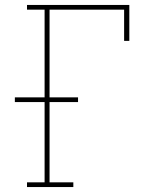

<svg xmlns="http://www.w3.org/2000/svg" viewBox="-20 -755 640 775"><path d="M89 0V-19H160V-343H40V-362H160V-716H89V-735H502V-590H481V-716H180V-362H295V-343H180V-19H276V0Z"/></svg>

Font: Iosevka Curly Slab ThEx
Style: Regular
Weight: 100
Width: 7
Monospace: yes
Designer: Belleve Invis
Foundry: Belleve Invis
Version: Version 11.1.0; ttfautohint (v1.8.3)